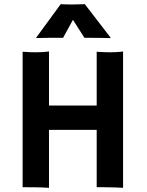

<svg xmlns="http://www.w3.org/2000/svg" viewBox="-20 -901 706 924"><path d="M88.9 0H104.5C172.9 0 205.6 2 215.8 2.9V-275.9H445.3V0H479.5C519 0 561.5 2 572.3 2.9V-653.3C569.3 -652.3 540.5 -649.4 508.3 -649.4C495.1 -649.4 477.5 -649.9 445.3 -651.9V-393.1H215.8V-653.3C199.2 -650.9 177.7 -649.4 151.9 -649.4C131.8 -649.4 121.1 -649.9 88.9 -651.9ZM155.3 -717.8C175.8 -718.8 224.1 -719.2 283.7 -719.2L331.1 -805.7L386.2 -719.2C433.6 -719.2 491.2 -718.3 510.7 -717.8L512.7 -719.2L388.2 -880.9C380.9 -880.4 339.4 -879.4 329.1 -879.4C316.9 -879.4 282.2 -879.9 272 -880.9L153.8 -719.2Z"/></svg>

Font: HammersmithOne
Style: Regular
Weight: 400
Designer: Nicole Fally
Foundry: Nicole Fally
Version: Version 1.003